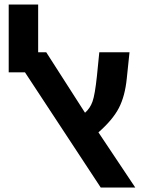

<svg xmlns="http://www.w3.org/2000/svg" viewBox="-20 -840 640 860"><path d="M91.8 -516.1H19V-819.8H150.9V-606H187L360.8 -335Q383.8 -355 394.5 -385.5Q405.3 -416 414.1 -499L424.8 -606H560.1L547.9 -488.8Q540 -409.7 512.5 -356.4Q484.9 -303.2 420.9 -247.1L585.9 0H431.2Z"/></svg>

Font: Cousine
Style: Bold
Weight: 700
Monospace: yes
Designer: Steve Matteson
Foundry: Ascender Corporation
Version: Version 1.20